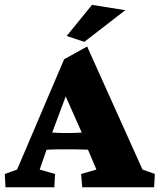

<svg xmlns="http://www.w3.org/2000/svg" viewBox="-23 -786 670 806"><path d="M0 0 -2.9 -55.7 48.8 -74.2 246.1 -537.1 342.8 -590.8 575.2 -74.2 627 -55.7 624 0H322.3L317.4 -55.7L381.8 -74.2L334 -186.5L323.2 -222.7L230.5 -431.6L263.7 -410.2L195.3 -227.5L186.5 -198.2L143.6 -74.2L208 -55.7L205.1 0ZM158.2 -156.2V-232.4Q178.7 -231.4 199.7 -229.5Q220.7 -227.5 257.8 -227.5Q293.9 -227.5 316.4 -229.5Q338.9 -231.4 358.4 -232.4V-157.2Q350.6 -157.2 327.1 -158.2Q303.7 -159.2 257.8 -159.2Q210 -159.2 188 -158.2Q166 -157.2 158.2 -156.2ZM331.1 -610.4 256.8 -634.8 363.3 -765.6 502.9 -743.2Z"/></svg>

Font: Crimson Pro Black
Style: Regular
Weight: 900
Designer: Jacques Le Bailly
Foundry: Baron von Fonthausen
Version: Version 1.003